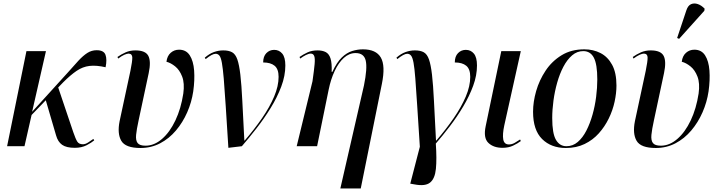

<svg xmlns="http://www.w3.org/2000/svg" viewBox="-20 -824 4057 1082"><path d="M20 0 129 -536H239L161 -194L361 -414Q396 -454 422 -482Q448 -510 472 -525.5Q496 -541 525 -541Q565 -541 574.5 -515Q584 -489 575 -445Q523 -457 484.5 -452.5Q446 -448 411.5 -424.5Q377 -401 336 -360L308 -331L393 -79Q406 -41 415.5 -26Q425 -11 447 -11Q461 -11 476.5 -21Q492 -31 506 -41L511 -33Q496 -20 468 -5.5Q440 9 401 9Q354 9 330 -8Q306 -25 296 -61L238 -259L158 -176L118 0Z M772 10Q687 10 663.5 -30.5Q640 -71 654 -141L715 -425Q726 -479 725.5 -500Q725 -521 705 -522Q696 -522 681 -515.5Q666 -509 646 -494L642 -503Q663 -518 688 -529Q713 -540 743 -540Q800 -540 816 -509Q832 -478 818 -412L761 -145Q750 -95 747 -64Q744 -33 755.5 -18Q767 -3 800 -3Q849 -3 893 -41Q937 -79 968.5 -145.5Q1000 -212 1013 -297Q1021 -355 1006.5 -392.5Q992 -430 967 -450Q942 -470 918 -476Q922 -509 942 -526.5Q962 -544 989 -544Q1029 -544 1049.5 -512Q1070 -480 1074 -426.5Q1078 -373 1069 -309Q1060 -248 1035 -191Q1010 -134 971.5 -88.5Q933 -43 882.5 -16.5Q832 10 772 10Z M1267 9Q1258 -132 1252 -227Q1246 -322 1241 -380.5Q1236 -439 1230.5 -469.5Q1225 -500 1216.5 -510.5Q1208 -521 1195 -521Q1176 -521 1139 -491L1134 -499Q1159 -521 1185 -530.5Q1211 -540 1238 -540Q1269 -540 1288 -529.5Q1307 -519 1317.5 -489Q1328 -459 1334.5 -403Q1341 -347 1345.5 -256Q1350 -165 1357 -32H1359Q1414 -96 1457 -158.5Q1500 -221 1525 -280Q1550 -339 1550 -391Q1550 -435 1527.5 -453.5Q1505 -472 1463 -472Q1463 -506 1481 -524.5Q1499 -543 1525 -543Q1553 -543 1570.5 -522Q1588 -501 1588 -455Q1588 -397 1565 -336Q1542 -275 1505 -215Q1468 -155 1425 -100Q1382 -45 1343 0Z M1898 238 2031 -342Q2051 -440 2041 -482.5Q2031 -525 1984 -525Q1948 -525 1918 -498Q1888 -471 1866 -424Q1844 -377 1832 -318L1767 0H1652L1741 -366Q1750 -429 1753 -462.5Q1756 -496 1750.5 -509Q1745 -522 1731 -522Q1720 -522 1704 -514Q1688 -506 1672 -494L1668 -503Q1688 -517 1712.5 -528.5Q1737 -540 1770 -540Q1797 -540 1815.5 -530.5Q1834 -521 1842.5 -495Q1851 -469 1849 -419H1853Q1878 -473 1906 -500Q1934 -527 1964.5 -536.5Q1995 -546 2025 -546Q2099 -546 2126 -500Q2153 -454 2132 -351L2013 238Z M2315 215 2292 211 2346 3Q2337 -136 2331 -230Q2325 -324 2320.5 -382Q2316 -440 2310.5 -470Q2305 -500 2296.5 -510.5Q2288 -521 2275 -521Q2256 -521 2219 -491L2214 -499Q2239 -521 2265 -530.5Q2291 -540 2318 -540Q2349 -540 2368 -529.5Q2387 -519 2397.5 -489Q2408 -459 2414.5 -403Q2421 -347 2425.5 -256Q2430 -165 2437 -32H2439Q2494 -96 2537 -158.5Q2580 -221 2605 -280Q2630 -339 2630 -391Q2630 -435 2607.5 -453.5Q2585 -472 2543 -472Q2543 -506 2561 -524.5Q2579 -543 2605 -543Q2633 -543 2650.5 -522Q2668 -501 2668 -455Q2668 -399 2646.5 -340.5Q2625 -282 2590.5 -224Q2556 -166 2515.5 -113Q2475 -60 2436 -15Q2442 72 2436.5 127.5Q2431 183 2403.5 205Q2376 227 2315 215Z M2812 9Q2761 9 2732 -19Q2703 -47 2717 -113L2805 -536H2915L2822 -118Q2811 -67 2816 -38.5Q2821 -10 2848 -10Q2865 -10 2880.5 -19Q2896 -28 2911 -38L2915 -29Q2898 -16 2872 -3.5Q2846 9 2812 9Z M3169 10Q3086 10 3035 -40.5Q2984 -91 2984 -194Q2984 -250 3001.5 -311Q3019 -372 3054.5 -425.5Q3090 -479 3144.5 -512.5Q3199 -546 3273 -546Q3323 -546 3364 -525Q3405 -504 3429.5 -459Q3454 -414 3454 -342Q3454 -299 3443.5 -250.5Q3433 -202 3410.5 -156Q3388 -110 3354.5 -72.5Q3321 -35 3274.5 -12.5Q3228 10 3169 10ZM3172 0Q3208 0 3236 -24Q3264 -48 3284.5 -88Q3305 -128 3319 -177.5Q3333 -227 3339.5 -278.5Q3346 -330 3346 -376Q3346 -462 3326.5 -499Q3307 -536 3267 -536Q3232 -536 3204 -512Q3176 -488 3155 -448Q3134 -408 3120 -358.5Q3106 -309 3099 -257Q3092 -205 3092 -159Q3092 -72 3113 -36Q3134 0 3172 0Z M3676 10Q3591 10 3567.5 -30.5Q3544 -71 3558 -141L3619 -425Q3630 -479 3629.5 -500Q3629 -521 3609 -522Q3600 -522 3585 -515.5Q3570 -509 3550 -494L3546 -503Q3567 -518 3592 -529Q3617 -540 3647 -540Q3704 -540 3720 -509Q3736 -478 3722 -412L3665 -145Q3654 -95 3651 -64Q3648 -33 3659.5 -18Q3671 -3 3704 -3Q3753 -3 3797 -41Q3841 -79 3872.5 -145.5Q3904 -212 3917 -297Q3925 -355 3910.5 -392.5Q3896 -430 3871 -450Q3846 -470 3822 -476Q3826 -509 3846 -526.5Q3866 -544 3893 -544Q3933 -544 3953.5 -512Q3974 -480 3978 -426.5Q3982 -373 3973 -309Q3964 -248 3939 -191Q3914 -134 3875.5 -88.5Q3837 -43 3786.5 -16.5Q3736 10 3676 10ZM3807 -605 3796 -610 3848 -766Q3857 -793 3874.5 -800.5Q3892 -808 3912.5 -801Q3933 -794 3951 -775L3949 -763Z"/></svg>

Font: Noto Serif Display SemiCondensed Medium
Style: Italic
Weight: 500
Width: 4
Italic angle: -12°
Designer: Monotype Design Team
Foundry: Monotype Imaging Inc.
Version: Version 2.009